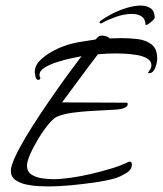

<svg xmlns="http://www.w3.org/2000/svg" viewBox="-20 -647 585 690"><path d="M157 23Q143 23 120 22Q97 21 74 16Q51 11 35 -0.5Q19 -12 19 -33Q19 -50 34 -82.5Q49 -115 73.5 -156Q98 -197 127.5 -241Q157 -285 185.5 -325.5Q214 -366 237.5 -397.5Q261 -429 273 -445Q263 -443 238.5 -438Q214 -433 187 -424.5Q160 -416 141 -404.5Q122 -393 122 -378Q122 -373 123 -371Q125 -369 125 -367Q125 -360 117 -360Q110 -360 107.5 -371.5Q105 -383 105 -388Q105 -411 123.5 -429.5Q142 -448 166.5 -461.5Q191 -475 209 -481Q236 -491 265.5 -496Q295 -501 323 -505Q329 -511 333.5 -515Q338 -519 347 -519Q354 -519 362 -516.5Q370 -514 374 -509Q385 -509 396.5 -509.5Q408 -510 418 -510Q446 -510 475 -506.5Q504 -503 524.5 -487.5Q545 -472 545 -436Q545 -428 542 -415.5Q539 -403 532.5 -393.5Q526 -384 516 -384Q512 -384 512 -385Q512 -387 518 -395Q524 -403 524 -413Q524 -428 508.5 -437Q493 -446 471 -449.5Q449 -453 429 -454Q409 -455 399 -455Q365 -455 332 -452Q299 -409 267 -365.5Q235 -322 203 -279Q261 -279 318.5 -278.5Q376 -278 434 -278Q439 -278 439 -274Q439 -265 429.5 -260.5Q420 -256 413 -255Q400 -253 386.5 -252.5Q373 -252 359 -251Q334 -250 303 -248Q272 -246 241.5 -242Q211 -238 188 -229Q174 -224 155.5 -202Q137 -180 119 -150.5Q101 -121 89 -94Q77 -67 77 -52Q77 -30 93.5 -19.5Q110 -9 132.5 -6Q155 -3 171 -3Q197 -3 233 -8Q269 -13 307.5 -22Q346 -31 380.5 -41.5Q415 -52 439 -64Q443 -66 446 -66Q454 -66 454 -56Q454 -37 433 -24.5Q412 -12 396 -7Q366 2 321.5 8.5Q277 15 233 19Q189 23 157 23ZM503 -559Q502 -580 488 -588.5Q474 -597 454 -597Q426 -597 395.5 -586Q365 -575 350 -566Q346 -563 342 -563Q338 -563 337.5 -565.5Q337 -568 341 -572Q357 -584 382 -597Q407 -610 435 -618.5Q463 -627 486 -627Q507 -627 521 -617.5Q535 -608 536 -585Q537 -581 528.5 -573Q520 -565 512 -560Q504 -555 503 -559Z"/></svg>

Font: Caramel
Style: Regular
Weight: 400
Designer: Robert E. Leuschke
Foundry: Robert E. Leuschke
Version: Version 1.010